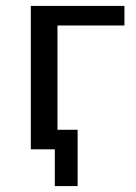

<svg xmlns="http://www.w3.org/2000/svg" viewBox="-20 -504 460 648"><path d="M174 -418V-66H242V124H165V0H84V-484H400V-418Z"/></svg>

Font: Play
Style: Regular
Weight: 400
Designer: Jonas Hecksher (Cyrillic expansion: Cyreal)
Foundry: Jonas Hecksher, Playtype, e-types AS
Version: Version 2.101; ttfautohint (v1.5.65-e2d9)